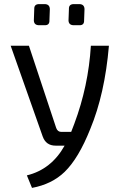

<svg xmlns="http://www.w3.org/2000/svg" viewBox="-20 -710 579 936"><path d="M171 -587Q146 -587 145 -610L147 -666Q146 -690 171 -690H197Q222 -690 223 -666L221 -611Q222 -587 199 -587ZM340 -587Q315 -587 314 -610L316 -666Q315 -690 340 -690H366Q391 -690 392 -666L390 -611Q391 -587 368 -587ZM511 -487Q491 -252 420 -81Q363 62 295 128Q233 188 136 206L111 145Q230 116 295 0H251Q204 0 188 -45L32 -487H121L254 -86Q261 -67 279 -67H327L342 -106Q411 -290 423 -487Z"/></svg>

Font: Taylor Sans
Style: Regular
Weight: 400
Italic angle: -8°
Designer: Natanael Gama
Version: Version 1.001 September 8, 2015